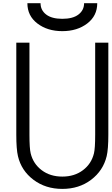

<svg xmlns="http://www.w3.org/2000/svg" viewBox="-20 -1187 707 1217"><path d="M513 -1166.7H596.4Q596.4 -1086.6 532.9 -1038.1Q469.4 -989.6 375 -989.6Q280.6 -989.6 217.1 -1038.1Q153.6 -1086.6 153.6 -1166.7H237Q237 -1122.4 272.5 -1095.1Q307.9 -1067.7 375 -1067.7Q442.1 -1067.7 477.5 -1095.1Q513 -1122.4 513 -1166.7ZM83.3 -916.7H166.7V-333.3Q166.7 -246.1 174.5 -214.8Q190.8 -148.4 244.5 -108.1Q298.2 -67.7 375 -67.7Q451.8 -67.7 505.5 -108.1Q559.2 -148.4 575.5 -214.8Q583.3 -246.1 583.3 -333.3V-916.7H666.7V-333.3Q666.7 -241.5 656.2 -197.3Q634.1 -105.5 557.6 -47.5Q481.1 10.4 375 10.4Q268.9 10.4 192.1 -47.5Q115.2 -105.5 93.8 -197.3Q83.3 -241.5 83.3 -333.3Z"/></svg>

Font: Monoid
Style: Regular
Weight: 400
Width: 4
Monospace: yes
Designer: Andreas Larsen (@larsenwork)
Version: Version 0.61